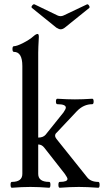

<svg xmlns="http://www.w3.org/2000/svg" viewBox="-20 -886 492 910"><path d="M267.1 -747.1Q259.8 -747.1 247.1 -754.9L131.8 -848.1Q126.5 -852.5 132.6 -860.1Q138.7 -867.7 144 -865.2L252 -813Q267.1 -805.7 282.2 -813L392.1 -865.2Q397 -867.2 401.9 -859.6Q406.7 -852.1 402.8 -848.1L287.1 -754.9Q276.9 -747.1 267.1 -747.1ZM36.1 3.9Q30.3 3.9 30 -10Q29.8 -23.9 36.1 -23.9Q85.9 -23.9 85.9 -62V-573.2Q85.9 -640.1 45.9 -640.1Q39.1 -640.1 39.1 -653.6Q39.1 -667 45.9 -667Q59.6 -667 89.8 -682.4Q120.1 -697.8 138.2 -713.9Q150.9 -725.1 158.2 -725.1Q164.1 -725.1 164.1 -710.9Q161.1 -658.2 161.1 -636.2V-233.9Q184.1 -233.9 195.8 -247.1L280.8 -353Q292 -369.1 292 -376Q292 -392.1 252 -392.1Q245.1 -392.1 245.1 -405Q245.1 -418 252 -418Q300.3 -415 335 -415Q371.1 -415 417 -418Q423.8 -418 423.8 -405Q423.8 -392.1 417 -392.1Q376 -392.1 344.2 -358.9L249 -257.8Q241.2 -251.5 241.2 -243.2Q241.2 -235.4 248 -227.1L392.1 -46.9Q409.2 -23.9 445.8 -23.9Q452.1 -23.9 452.1 -10Q452.1 3.9 445.8 3.9Q392.6 0 354 0Q314 0 263.2 3.9Q256.8 3.9 256.8 -10Q256.8 -23.9 263.2 -23.9Q299.8 -23.9 299.8 -38.1Q299.8 -43.9 287.1 -62L189.9 -186Q178.2 -201.2 161.1 -201.2V-62Q161.1 -23.9 212.9 -23.9Q219.2 -23.9 219 -10Q218.8 3.9 212.9 3.9Q163.6 0 124 0Q85.4 0 36.1 3.9Z"/></svg>

Font: Junicode SmCond
Style: Regular
Weight: 400
Width: 4
Designer: Peter S. Baker
Version: Version 2.206